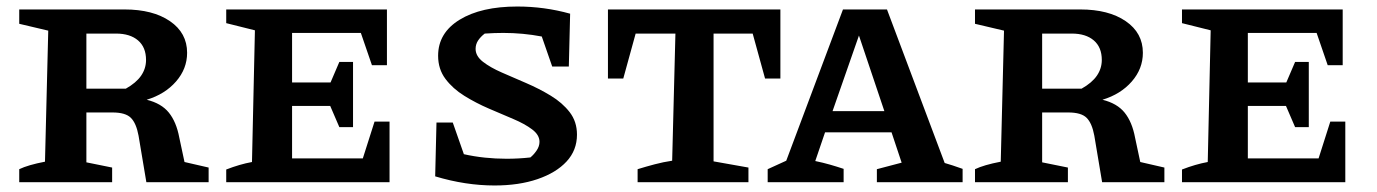

<svg xmlns="http://www.w3.org/2000/svg" viewBox="-20 -559 4223 589"><path d="M546 -62 620 -45V0H429L405 -143Q398 -181 381.5 -197.5Q365 -214 325 -214H245V-61L324 -45V0H39V-40Q66 -53 118 -63L128 -465L39 -486V-530H362Q449 -530 501.5 -494Q554 -458 554 -397Q554 -348 520 -309Q486 -270 430 -253Q475 -242 498 -213.5Q521 -185 530 -137ZM336 -456H245V-287H366Q398 -305 413 -327Q428 -349 428 -375Q428 -414 403.5 -435Q379 -456 336 -456Z M1129 -186H1175V0H674V-39Q715 -55 753 -62L762 -466L674 -488V-530H1167V-359H1121L1087 -458H876V-306H994L1021 -369H1063V-169H1021L993 -234H876V-73H1093Z M1497 10Q1408 10 1315 -18L1319 -183H1369L1403 -86Q1434 -79 1467 -75.5Q1500 -72 1534 -72Q1571 -72 1607 -76Q1617 -84 1626 -97Q1635 -110 1635 -124Q1635 -145 1612.5 -162Q1590 -179 1554.5 -194Q1519 -209 1479.5 -226Q1440 -243 1404.5 -265Q1369 -287 1346.5 -317Q1324 -347 1324 -388Q1324 -458 1390 -498.5Q1456 -539 1567 -539Q1650 -539 1729 -517L1725 -355H1674L1642 -447Q1584 -458 1524 -458Q1497 -458 1467 -456Q1454 -446 1446.5 -434.5Q1439 -423 1439 -409Q1439 -387 1461.5 -369.5Q1484 -352 1519.5 -336.5Q1555 -321 1594.5 -304Q1634 -287 1669.5 -265.5Q1705 -244 1727.5 -215Q1750 -186 1750 -146Q1750 -98 1718 -63.5Q1686 -29 1629 -9.5Q1572 10 1497 10Z M2374 -530V-318H2327L2289 -456H2169V-64L2276 -45V0H1936V-40Q1962 -48 1988.5 -55Q2015 -62 2042 -66L2052 -456H1930L1892 -318H1845V-530Z M2878 -59Q2892 -55 2902.5 -51.5Q2913 -48 2933 -41V0H2670V-40L2746 -60L2715 -153H2511L2481 -65Q2505 -60 2526 -54Q2547 -48 2568 -41V0H2335V-40L2392 -66L2566 -530H2701ZM2534 -218H2693L2615 -450Z M3478 -62 3552 -45V0H3361L3337 -143Q3330 -181 3313.5 -197.5Q3297 -214 3257 -214H3177V-61L3256 -45V0H2971V-40Q2998 -53 3050 -63L3060 -465L2971 -486V-530H3294Q3381 -530 3433.5 -494Q3486 -458 3486 -397Q3486 -348 3452 -309Q3418 -270 3362 -253Q3407 -242 3430 -213.5Q3453 -185 3462 -137ZM3268 -456H3177V-287H3298Q3330 -305 3345 -327Q3360 -349 3360 -375Q3360 -414 3335.5 -435Q3311 -456 3268 -456Z M4061 -186H4107V0H3606V-39Q3647 -55 3685 -62L3694 -466L3606 -488V-530H4099V-359H4053L4019 -458H3808V-306H3926L3953 -369H3995V-169H3953L3925 -234H3808V-73H4025Z"/></svg>

Font: Piazzolla SC SemiBold
Style: Regular
Weight: 600
Designer: Juan Pablo del Peral
Foundry: Huerta Tipografica
Version: Version 1.330